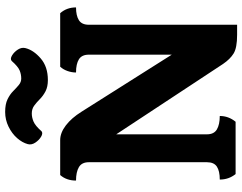

<svg xmlns="http://www.w3.org/2000/svg" viewBox="-120 -838 963 764"><g transform="rotate(-90 362.0 -455.5)"><path d="M606 6Q554 6 531.5 -8Q509 -22 490 -50L210 -475V-114Q210 -86 229.5 -74.5Q249 -63 283 -63Q283 -28 260 0H52Q30 -27 30 -63Q64 -63 81.5 -74.5Q99 -86 99 -114V-584Q99 -612 79.5 -623.5Q60 -635 26 -635Q26 -673 48 -698H187Q216 -698 245.5 -675.5Q275 -653 300 -613L527 -254V-584Q527 -612 508.5 -623.5Q490 -635 456 -635Q456 -652 462 -669Q468 -686 479 -698H692Q715 -672 715 -635Q682 -635 664 -623.5Q646 -612 646 -584V6ZM426 -747Q399 -747 381 -756.5Q363 -766 350 -779Q337 -792 324 -801.5Q311 -811 293 -811Q277 -811 260.5 -804Q244 -797 222 -772Q214 -766 200.5 -774Q187 -782 177 -797Q167 -812 171 -827Q177 -849 195 -869.5Q213 -890 240.5 -903.5Q268 -917 299 -917Q330 -917 349.5 -907.5Q369 -898 382 -885Q395 -872 406.5 -862.5Q418 -853 432 -853Q449 -853 464.5 -859.5Q480 -866 502 -891Q510 -898 524 -889.5Q538 -881 547.5 -866Q557 -851 553 -836Q545 -804 512 -775.5Q479 -747 426 -747Z"/></g></svg>

Font: Calistoga
Style: Regular
Weight: 400
Designer: Yvonne Schuttler, Eben Sorkin
Foundry: www.sorkintype.com
Version: Version 1.010; ttfautohint (v1.8.4.7-5d5b)